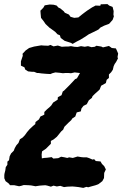

<svg xmlns="http://www.w3.org/2000/svg" viewBox="-20 -900 596 936"><path d="M50 3H29L23 -5L7 -17L1 -31V-47L2 -54L6 -70L8 -85L16 -97V-112L24 -119L27 -138L34 -152L47 -165L52 -178L60 -192L70 -203L77 -221L91 -230L102 -242L112 -256L124 -270L141 -286L152 -295L153 -305L170 -318L177 -332L196 -341V-354L208 -366L223 -379L230 -386L239 -400L261 -414L262 -426L280 -436L286 -454L292 -458L309 -475L318 -484L335 -502L346 -514L355 -518L370 -544L344 -547L326 -543L315 -544H297L287 -543L272 -545L250 -547L235 -543L226 -539L207 -540L183 -542L169 -544H161L146 -550H136L117 -552L103 -561L99 -572L82 -580V-601L91 -628L90 -638L105 -654L122 -666L146 -673L158 -675L181 -679L191 -678L215 -677L226 -681L241 -674L262 -678L281 -672L299 -673H312L326 -675L342 -672L358 -671L375 -675L393 -672L409 -675L426 -670L442 -672L450 -677L474 -673L482 -669L511 -676L525 -666L545 -664L550 -653L556 -639L553 -622L555 -615L546 -598L539 -588L534 -577L530 -560L522 -548L511 -537V-520L500 -511L496 -495L473 -482L466 -464L460 -458L442 -442L431 -431L428 -423L413 -411L403 -392L387 -384L377 -371L374 -357L354 -352L347 -332L333 -323L327 -314L315 -303L294 -282L288 -268L278 -259L266 -244L257 -233L241 -220L228 -213V-199L212 -183L204 -175L185 -162L183 -147L184 -128L195 -130L209 -131L232 -134L240 -127L264 -129L278 -136L295 -133L308 -130L317 -133L335 -130L358 -137L376 -134L386 -133H403L415 -129L431 -122L439 -124L447 -115L470 -113L477 -101L488 -90L496 -74L488 -57L487 -32L479 -17L461 -3L446 3L424 9L410 13L401 11L386 16L363 12L345 10L333 9L308 10L292 12L274 6L257 9L241 5L228 10L211 5L201 3L185 4L173 5L153 8L132 4L120 3L96 2L83 6L73 8ZM334 -686 326 -691 295 -701 276 -715 272 -728 260 -733 250 -744 227 -761 221 -765 202 -783 194 -795 180 -813 178 -834 177 -848 191 -862 198 -874 222 -878 241 -877 256 -873 265 -863 274 -859 291 -845 296 -838 316 -829 324 -818 342 -813 362 -815 378 -828 391 -838 406 -849 429 -864 446 -873 469 -872 471 -879 504 -880 512 -873 529 -866 534 -846 533 -829 535 -820 529 -803 512 -784 488 -775 470 -766 460 -756 434 -743 413 -733 397 -722 371 -706 355 -698Z"/></svg>

Font: Winky Rough SemiBold
Style: Italic
Weight: 600
Italic angle: -8.97852°
Designer: Simon Atzbach
Foundry: typofactur
Version: Version 1.206; ttfautohint (v1.8.4.7-5d5b)